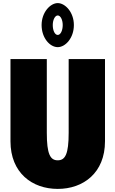

<svg xmlns="http://www.w3.org/2000/svg" viewBox="-20 -1207 747 1242"><path d="M249.1 -1045C249.1 -961 302.9 -902 353.5 -902C403.1 -902 457.9 -961 457.9 -1045C457.9 -1128 401.5 -1187 353.5 -1187C306 -1187 249.1 -1128 249.1 -1045ZM321.3 -1045C321.3 -1079 336.1 -1107 353.5 -1107C371.4 -1107 385.7 -1079 385.7 -1045C385.7 -1010 372 -981 353.5 -981C334.5 -981 321.3 -1010 321.3 -1045ZM659.2 -825H424.2V-348C424.2 -210 402 -170 353.5 -170C305 -170 282.8 -210 282.8 -348V-825H47.8V-293C47.8 -89 187.8 15 353.5 15C519.2 15 659.2 -89 659.2 -293Z"/></svg>

Font: Blink
Style: Wide
Weight: 400
Designer: Mew Too
Foundry: Cannot Into Space Fonts
Version: Version 001.000